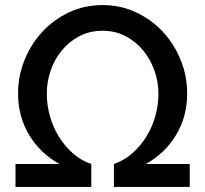

<svg xmlns="http://www.w3.org/2000/svg" viewBox="-20 -735 807 755"><path d="M41 -90H214Q138 -132 94.5 -204.5Q51 -277 51 -367Q51 -436 76.5 -499Q102 -562 146.5 -610Q191 -658 251.5 -686.5Q312 -715 383 -715Q454 -715 515 -686.5Q576 -658 620.5 -610Q665 -562 690.5 -499Q716 -436 716 -367Q716 -277 672.5 -204.5Q629 -132 553 -90H726V0H428V-90Q468 -104 500.5 -132.5Q533 -161 556 -198.5Q579 -236 591 -279.5Q603 -323 603 -367Q603 -413 587.5 -457Q572 -501 543.5 -536Q515 -571 474.5 -592.5Q434 -614 383 -614Q332 -614 291.5 -592.5Q251 -571 222.5 -536Q194 -501 179 -457Q164 -413 164 -367Q164 -323 176 -279.5Q188 -236 211 -198.5Q234 -161 266 -132.5Q298 -104 339 -90V0H41Z"/></svg>

Font: IngvarSans
Style: Regular
Weight: 600
Version: Version 3.000